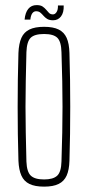

<svg xmlns="http://www.w3.org/2000/svg" viewBox="-20 -708 336 734"><path d="M148.5 5.5Q113.5 5.5 92.5 -4.8Q71.5 -15 61.8 -36.8Q52 -58.5 50.5 -93.5Q49 -144 48.2 -195.8Q47.5 -247.5 47.5 -299.5Q47.5 -351.5 48.2 -403.2Q49 -455 50.5 -505.5Q52 -541.5 61.8 -563.2Q71.5 -585 92.5 -595.2Q113.5 -605.5 148.5 -605.5Q183.5 -605.5 204.2 -595.2Q225 -585 234.8 -563.2Q244.5 -541.5 245.5 -505.5Q247 -455 247.8 -403.2Q248.5 -351.5 248.5 -299.8Q248.5 -248 247.8 -196.2Q247 -144.5 245.5 -93.5Q244.5 -58.5 234.8 -36.8Q225 -15 204.2 -4.8Q183.5 5.5 148.5 5.5ZM148.5 -22Q183.5 -22 198.8 -36.5Q214 -51 215 -90.5Q217 -151.5 218 -202Q219 -252.5 219 -299.8Q219 -347 218 -397.2Q217 -447.5 215 -508.5Q214 -549 199.2 -563.5Q184.5 -578 148.5 -578Q112 -578 97.2 -563.5Q82.5 -549 81 -508.5Q79.5 -447.5 78.5 -397.2Q77.5 -347 77.5 -299.8Q77.5 -252.5 78.5 -202Q79.5 -151.5 81 -90.5Q82.5 -51 97.8 -36.5Q113 -22 148.5 -22ZM201.5 -687H223.5Q224.5 -660 213.2 -645.2Q202 -630.5 183 -630.5Q168.5 -630.5 160.2 -635.8Q152 -641 146.2 -647.8Q140.5 -654.5 134.2 -659.8Q128 -665 118 -665Q109 -665 103.2 -656.8Q97.5 -648.5 96 -633H74Q76.5 -660 88.2 -674.2Q100 -688.5 120 -688.5Q135 -688.5 143 -683Q151 -677.5 156.5 -670.8Q162 -664 167.5 -658.5Q173 -653 182.5 -653Q190.5 -653 196.2 -661.8Q202 -670.5 201.5 -687Z"/></svg>

Font: Big Shoulders Display ExtraLight
Style: Regular
Weight: 250
Designer: Patric King
Foundry: XO Type Co
Version: Version 2.002